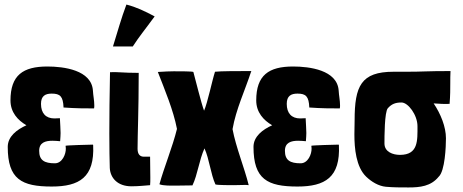

<svg xmlns="http://www.w3.org/2000/svg" viewBox="-20 -813 2031 843"><path d="M207 -402C244 -402 257 -390 259 -341C314 -337 354 -337 393 -337C394 -341 394 -346 394 -351C394 -372 389 -394 388 -415C382 -506 259 -521 188 -521C81 -521 26 -483 26 -372C26 -320 58 -285 96 -263C54 -244 14 -214 14 -168C14 -26 75 6 207 6C328 6 396 -34 389 -176L388 -178C374 -178 271 -175 268 -173L269 -162C270 -136 253 -96 221 -96C175 -96 152 -109 152 -151C152 -187 179 -195 210 -195C221 -195 233 -194 244 -193C245 -207 246 -218 246 -229C246 -248 244 -267 243 -294C235 -294 227 -293 219 -293C181 -293 160 -316 160 -357C160 -392 179 -402 207 -402Z M535 -793C513 -735 495 -670 476 -609H563C592 -654 616 -682 659 -741C616 -764 578 -782 535 -793ZM462 -76C464 -32 496 5 557 5C589 5 625 1 639 0C640 -9 640 -20 640 -33C640 -58 639 -91 639 -125H612C595 -125 584 -135 584 -160C584 -223 589 -329 589 -490V-493C520 -493 494 -498 463 -496V-495C461 -397 460 -303 460 -227C460 -161 461 -108 462 -76Z M752 2 825 1C848 -47 854 -109 878 -162V-161C899 -115 905 -49 926 -3H927C936 0 994 0 1005 0C1021 0 1039 -1 1054 -1C1061 -1 1065 -1 1072 0C1053 -77 1016 -166 1001 -246C1016 -333 1056 -417 1083 -500C1084 -500 1084 -500 1084 -501H1083C1030 -501 948 -501 924 -498C911 -458 892 -364 876 -327C863 -362 840 -457 829 -497C826 -500 769 -500 743 -500C726 -500 703 -499 673 -497C704 -417 741 -330 757 -247C738 -169 699 -74 680 -4C697 3 731 2 752 2Z M1286 -402C1323 -402 1336 -390 1338 -341C1393 -337 1433 -337 1472 -337C1473 -341 1473 -346 1473 -351C1473 -372 1468 -394 1467 -415C1461 -506 1338 -521 1267 -521C1160 -521 1105 -483 1105 -372C1105 -320 1137 -285 1175 -263C1133 -244 1093 -214 1093 -168C1093 -26 1154 6 1286 6C1407 6 1475 -34 1468 -176L1467 -178C1453 -178 1350 -175 1347 -173L1348 -162C1349 -136 1332 -96 1300 -96C1254 -96 1231 -109 1231 -151C1231 -187 1258 -195 1289 -195C1300 -195 1312 -194 1323 -193C1324 -207 1325 -218 1325 -229C1325 -248 1323 -267 1322 -294C1314 -294 1306 -293 1298 -293C1260 -293 1239 -316 1239 -357C1239 -392 1258 -402 1286 -402Z M1958 -501C1850 -501 1838 -498 1766 -498H1708C1565 -498 1537 -435 1537 -285C1537 -271 1536 -249 1536 -223C1536 -162 1543 -80 1588 -37C1611 -15 1642 4 1674 7C1706 10 1741 10 1774 10C1824 10 1872 5 1906 -37C1934 -62 1938 -171 1938 -206C1938 -256 1915 -313 1884 -359C1909 -357 1934 -356 1954 -357C1957 -394 1957 -422 1957 -450C1957 -467 1957 -483 1958 -501ZM1736 -133C1705 -133 1668 -146 1668 -183C1668 -210 1668 -322 1683 -338C1700 -357 1717 -363 1743 -363C1772 -363 1813 -308 1813 -259C1813 -196 1817 -133 1736 -133Z"/></svg>

Font: HEYCLAY
Style: Regular
Weight: 400
Designer: Marcelo Magalhaes
Foundry: Marcelo Magalhães
Version: Version 1.300;hotconv 1.0.109;makeotfexe 2.5.65596